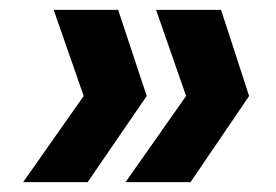

<svg xmlns="http://www.w3.org/2000/svg" viewBox="-20 -490 560 390"><path d="M220 -470 278 -295 158 -120H27L150 -295L89 -470ZM429 -470 486 -295 367 -120H235L358 -295L297 -470Z"/></svg>

Font: DM Sans 36pt ExtraBold
Style: Italic
Weight: 800
Italic angle: -10°
Designer: Colophon Foundry, Jonny Pinhorn
Foundry: Colophon Foundry
Version: Version 4.004;gftools[0.9.30]